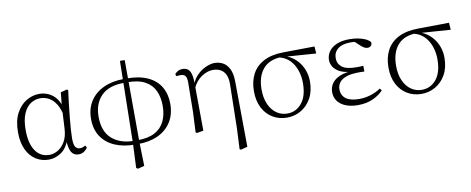

<svg xmlns="http://www.w3.org/2000/svg" viewBox="-72 -1005 3796 1549"><g transform="rotate(-10 1826.0 -230.0)"><path d="M257 14Q198 14 150.5 -16.5Q103 -47 76 -105.5Q49 -164 49 -247Q49 -340 81.5 -401Q114 -462 164.5 -492Q215 -522 269 -522Q335 -522 383.5 -482Q432 -442 454 -349H462L440 -296Q428 -368 402 -409.5Q376 -451 342.5 -468.5Q309 -486 273 -486Q231 -486 194.5 -462.5Q158 -439 135.5 -387.5Q113 -336 113 -253Q113 -143 154 -83Q195 -23 268 -23Q302 -23 336 -42Q370 -61 395 -102Q420 -143 424 -207L434 -393L445 -504L497 -518L507 -511Q500 -461 493.5 -404.5Q487 -348 481.5 -293.5Q476 -239 473 -194.5Q470 -150 470 -123Q470 -71 483 -52Q496 -33 520 -33Q534 -33 544 -37Q554 -41 564 -47L575 -29Q563 -10 544 2Q525 14 501 14Q462 14 442.5 -17.5Q423 -49 420 -128H432Q408 -52 359 -19Q310 14 257 14Z M938 202 947 1 959 -671H998L1000 3L1005 197L952 211ZM961 15Q868 15 797.5 -15.5Q727 -46 687.5 -105Q648 -164 648 -250Q648 -334 687.5 -395Q727 -456 798.5 -489Q870 -522 965 -522L962 -491Q836 -491 773.5 -427.5Q711 -364 711 -257Q711 -136 779 -76Q847 -16 963 -16ZM987 15 988 -16Q1076 -16 1130.5 -45.5Q1185 -75 1210.5 -129Q1236 -183 1236 -254Q1236 -325 1211.5 -378Q1187 -431 1132.5 -461Q1078 -491 987 -491L989 -522Q1091 -522 1160 -490Q1229 -458 1264 -399Q1299 -340 1299 -260Q1299 -174 1260 -112Q1221 -50 1151 -17.5Q1081 15 987 15Z M1460 2 1468 -161 1471 -402Q1471 -442 1459.5 -457.5Q1448 -473 1420 -473Q1412 -473 1404 -472.5Q1396 -472 1387 -470L1380 -488Q1389 -500 1405.5 -509.5Q1422 -519 1445 -519Q1469 -519 1486 -507.5Q1503 -496 1512 -466.5Q1521 -437 1521 -381V-377L1524 0L1469 10ZM1786 198 1794 30 1801 -330Q1802 -379 1787.5 -409.5Q1773 -440 1746.5 -454.5Q1720 -469 1684 -469Q1639 -469 1591.5 -438Q1544 -407 1516 -345L1506 -356H1508Q1523 -412 1558 -449Q1593 -486 1634 -504Q1675 -522 1706 -522Q1744 -522 1775.5 -505Q1807 -488 1826.5 -448.5Q1846 -409 1846 -342L1851 190L1795 204Z M2209 14Q2144 14 2092 -17Q2040 -48 2010.5 -105.5Q1981 -163 1981 -241Q1981 -322 2012.5 -382Q2044 -442 2108.5 -475.5Q2173 -509 2270 -510L2525 -513L2529 -455L2271 -473L2258 -476Q2149 -475 2096.5 -413Q2044 -351 2044 -245Q2044 -174 2067 -123Q2090 -72 2129 -45Q2168 -18 2217 -18Q2288 -18 2335 -75Q2382 -132 2382 -239Q2382 -284 2371 -324.5Q2360 -365 2339 -397.5Q2318 -430 2286.5 -451Q2255 -472 2213 -478L2223 -487Q2272 -484 2312 -463Q2352 -442 2380.5 -408.5Q2409 -375 2424.5 -332.5Q2440 -290 2440 -243Q2440 -161 2407.5 -103.5Q2375 -46 2322.5 -16Q2270 14 2209 14Z M2789 14Q2732 14 2689.5 -3Q2647 -20 2624 -51.5Q2601 -83 2601 -125Q2601 -164 2622.5 -195.5Q2644 -227 2690 -246.5Q2736 -266 2809 -267V-259Q2711 -262 2666 -298Q2621 -334 2621 -385Q2621 -422 2642 -453Q2663 -484 2705.5 -503Q2748 -522 2812 -522Q2845 -522 2877 -516.5Q2909 -511 2936.5 -499.5Q2964 -488 2981 -469Q2984 -450 2973.5 -439Q2963 -428 2948 -428Q2933 -428 2922 -433.5Q2911 -439 2894 -453L2839 -504L2893 -502L2897 -485Q2872 -490 2855 -492.5Q2838 -495 2818 -495Q2748 -495 2712.5 -466Q2677 -437 2677 -390Q2677 -344 2712 -316.5Q2747 -289 2832 -289Q2843 -289 2855.5 -289.5Q2868 -290 2886 -291V-244Q2868 -245 2859.5 -245Q2851 -245 2843 -245Q2774 -245 2735 -230Q2696 -215 2679.5 -191Q2663 -167 2663 -138Q2663 -87 2699.5 -60Q2736 -33 2808 -33Q2855 -33 2900.5 -47Q2946 -61 2985 -87L2998 -70Q2964 -33 2911 -9.5Q2858 14 2789 14Z M3311 14Q3246 14 3194 -17Q3142 -48 3112.5 -105.5Q3083 -163 3083 -241Q3083 -322 3114.5 -382Q3146 -442 3210.5 -475.5Q3275 -509 3372 -510L3627 -513L3631 -455L3373 -473L3360 -476Q3251 -475 3198.5 -413Q3146 -351 3146 -245Q3146 -174 3169 -123Q3192 -72 3231 -45Q3270 -18 3319 -18Q3390 -18 3437 -75Q3484 -132 3484 -239Q3484 -284 3473 -324.5Q3462 -365 3441 -397.5Q3420 -430 3388.5 -451Q3357 -472 3315 -478L3325 -487Q3374 -484 3414 -463Q3454 -442 3482.5 -408.5Q3511 -375 3526.5 -332.5Q3542 -290 3542 -243Q3542 -161 3509.5 -103.5Q3477 -46 3424.5 -16Q3372 14 3311 14Z"/></g></svg>

Font: Noto Serif JP ExtraLight
Style: Regular
Weight: 200
Designer: Ryoko NISHIZUKA  (kana & ideographs); Frank Grießhammer (Latin, Greek & Cyrillic); Wenlong ZHANG  (bopomofo); Sandoll Co
Foundry: Adobe
Version: Version 2.002-H1;hotconv 1.1.0;makeotfexe 2.6.0